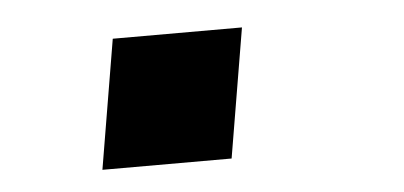

<svg xmlns="http://www.w3.org/2000/svg" viewBox="-29 -222 557 265"><g transform="rotate(-5 250.0 -89.5)"><path d="M104 0 134 -179H313L283 0Z"/></g></svg>

Font: Iosevka SS04 Extrabold Oblique
Style: Regular
Weight: 800
Italic angle: -9°
Monospace: yes
Designer: Belleve Invis
Foundry: Belleve Invis
Version: Version 19.0.0; ttfautohint (v1.8.4)